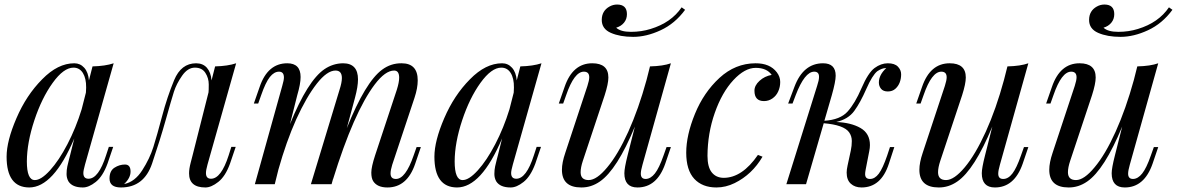

<svg xmlns="http://www.w3.org/2000/svg" viewBox="-20 -804 5137 838"><path d="M97.2 -99.6Q97.2 -18.1 131.8 -18.1Q159.2 -17.6 198.2 -60.5Q237.3 -103.5 274.4 -174.8Q311.5 -246.1 336.4 -327.1L355 -399.9Q356 -415.5 356 -421.9Q356.4 -461.9 341.8 -485.4Q327.1 -508.8 300.8 -508.8Q257.8 -508.8 210 -442.4Q162.1 -376 129.9 -278.8Q97.7 -181.2 97.2 -99.6ZM107.4 14.2Q8.8 13.7 8.8 -120.1Q8.8 -188.5 51.8 -288.1Q94.7 -388.2 164.1 -458Q232.4 -527.8 304.2 -527.8Q330.1 -527.8 347.7 -508.3Q365.2 -488.8 368.2 -453.1L383.8 -514.2Q439.5 -515.6 476.1 -527.8L351.1 -85.9Q343.8 -59.6 343.8 -48.8Q343.8 -23.9 366.2 -23.9Q410.2 -23.9 442.9 -126L455.1 -163.1H474.1L449.2 -89.8Q428.7 -34.2 397.9 -9.8Q367.2 14.6 341.3 14.2Q295.9 14.2 278.8 -12.2Q270.5 -26.9 270.5 -44.4Q270.5 -62.5 273.9 -78.1Q277.3 -93.8 281.2 -108.4Q285.2 -123 286.1 -127L304.2 -199.7Q213.4 14.2 107.4 14.2Z M549.8 -55.2Q549.8 -27.3 522 -1H522.9Q568.4 -10.3 600.8 -60.8Q633.3 -111.3 649.4 -162.4Q665.5 -213.4 687.5 -296.9Q709.5 -380.4 740 -454.1Q770.5 -527.8 835.9 -527.8Q865.7 -527.8 883.1 -508.1Q900.4 -488.3 903.3 -453.1L918.9 -514.2Q974.1 -515.6 1010.7 -527.8L885.7 -85.9Q878.9 -61.5 878.9 -48.8Q878.9 -23.9 900.9 -23.9Q945.3 -23.9 978 -126L989.7 -163.1H1008.8L983.9 -89.8Q963.9 -34.7 933.1 -10.3Q902.3 14.2 876.5 14.2Q805.2 14.2 805.2 -47.4Q805.2 -66.9 812 -93Q818.8 -119.1 820.8 -127L890.1 -400.9Q891.1 -408.2 891.1 -435.5Q891.1 -462.9 876.5 -485.8Q861.8 -508.8 830.6 -508.8Q799.3 -508.8 774.7 -473.4Q750 -438 739 -403.3Q728 -368.7 703.6 -281.7Q679.2 -194.8 643.8 -90.3Q608.4 14.2 507.8 14.2Q458 14.2 458 -24.9Q458 -58.1 479.5 -72Q501 -85.9 525.4 -85.9Q549.8 -85.9 549.8 -55.2Z M1732.9 -527.8Q1803.2 -527.8 1803.2 -453.1Q1803.2 -419.4 1789.1 -377L1691.9 -85Q1684.6 -61.5 1684.6 -46.9Q1684.6 -22.9 1708 -22.9Q1750 -22.9 1785.2 -125L1798.3 -162.1H1816.9L1792 -88.9Q1756.8 14.2 1670.9 14.2Q1626.5 14.2 1608.9 -13.2Q1600.6 -26.4 1600.6 -50.8Q1600.6 -75.2 1617.2 -126L1711.9 -412.1Q1722.2 -444.8 1722.2 -464.8Q1722.2 -496.1 1700.2 -496.1Q1661.6 -496.1 1615.7 -435.5Q1523.9 -314 1433.1 -20L1434.1 -24.9L1427.2 0H1336.9L1461.9 -412.1Q1472.2 -443.8 1472.2 -463.4Q1472.2 -496.1 1444.3 -496.1Q1407.7 -496.1 1362.8 -439Q1317.9 -381.8 1272.9 -283.2Q1229 -184.6 1195.3 -64.5L1179.2 0H1092.3L1211.9 -429.2Q1219.2 -454.1 1219.2 -465.8Q1219.2 -491.2 1197.8 -491.2Q1176.3 -491.2 1157.7 -467.8Q1139.2 -444.3 1120.1 -389.2L1106.9 -352.1H1087.9L1113.3 -424.8Q1148.4 -527.8 1233.9 -527.8Q1292 -527.8 1292 -467.8Q1292 -438 1277.3 -388.2L1245.6 -262.2Q1322.8 -452.1 1396 -502Q1433.1 -527.3 1477.1 -527.8Q1542.5 -527.8 1542.5 -457.5Q1542.5 -425.8 1529.3 -377L1493.7 -244.6Q1574.7 -446.3 1647.9 -500Q1686 -528.3 1732.9 -527.8Z M1964.4 -99.6Q1964.4 -18.1 1999 -18.1Q2026.4 -17.6 2065.4 -60.5Q2104.5 -103.5 2141.6 -174.8Q2178.7 -246.1 2203.6 -327.1L2222.2 -399.9Q2223.1 -415.5 2223.1 -421.9Q2223.6 -461.9 2209 -485.4Q2194.3 -508.8 2168 -508.8Q2125 -508.8 2077.1 -442.4Q2029.3 -376 1997.1 -278.8Q1964.8 -181.2 1964.4 -99.6ZM1974.6 14.2Q1876 13.7 1876 -120.1Q1876 -188.5 1918.9 -288.1Q1961.9 -388.2 2031.2 -458Q2099.6 -527.8 2171.4 -527.8Q2197.3 -527.8 2214.8 -508.3Q2232.4 -488.8 2235.4 -453.1L2251 -514.2Q2306.6 -515.6 2343.3 -527.8L2218.3 -85.9Q2210.9 -59.6 2210.9 -48.8Q2210.9 -23.9 2233.4 -23.9Q2277.3 -23.9 2310.1 -126L2322.3 -163.1H2341.3L2316.4 -89.8Q2295.9 -34.2 2265.1 -9.8Q2234.4 14.6 2208.5 14.2Q2163.1 14.2 2146 -12.2Q2137.7 -26.9 2137.7 -44.4Q2137.7 -62.5 2141.1 -78.1Q2144.5 -93.8 2148.4 -108.4Q2152.3 -123 2153.3 -127L2171.4 -199.7Q2080.6 14.2 1974.6 14.2Z M2762.2 14.2Q2705.1 14.2 2705.1 -47.9Q2705.1 -70.3 2719.2 -126L2751 -251.5Q2673.3 -63.5 2598.1 -11.7Q2560.1 14.6 2517.1 14.2Q2432.6 14.2 2432.6 -63Q2432.6 -94.2 2447.3 -137.2L2543.9 -429.2Q2551.8 -453.6 2551.8 -466.8Q2551.8 -491.2 2528.3 -491.2Q2486.3 -491.2 2451.2 -389.2L2438 -352.1H2418.9L2444.3 -424.8Q2479.5 -527.8 2564.9 -527.8Q2635.3 -527.8 2635.3 -465.8Q2635.3 -438.5 2619.1 -388.2L2523.9 -102.1Q2514.2 -72.8 2514.2 -52.2Q2514.2 -18.1 2549.3 -18.1Q2584.5 -18.1 2630.4 -73.7Q2677.2 -129.4 2722.2 -229Q2767.1 -328.6 2801.8 -454.6L2816.9 -514.2Q2874 -515.6 2908.2 -527.8L2784.2 -85Q2776.9 -59.6 2776.9 -45.9Q2776.9 -22.9 2798.3 -22.9Q2819.8 -23.4 2838.4 -46.9Q2856.9 -70.3 2876 -125L2889.2 -162.1H2908.2L2883.3 -88.9Q2847.2 14.2 2762.2 14.2ZM2819.8 -677.7Q2909.7 -705.1 2955.1 -772L2970.2 -761.2Q2925.8 -700.7 2863.3 -671.9Q2801.3 -643.1 2743.7 -643.1Q2686 -643.1 2646 -660.6Q2606 -678.2 2606.4 -717.8Q2606.9 -756.8 2640.1 -775.4Q2655.8 -784.2 2673.3 -784.2Q2716.3 -784.2 2716.3 -742.2Q2716.3 -720.7 2703.6 -705.1Q2690.9 -689.5 2669.4 -683.1Q2688.5 -665 2733.9 -665Q2779.3 -665 2819.8 -677.7Z M3314.5 -362.8Q3272.9 -362.8 3272.9 -407.7Q3272.5 -430.7 3294.9 -451.2Q3317.4 -471.7 3348.1 -477.1Q3326.7 -507.8 3278.3 -507.8Q3230.5 -507.8 3180.7 -454.1Q3130.9 -400.4 3099.6 -311Q3068.4 -222.2 3067.9 -124Q3067.9 -75.2 3086.4 -51.8Q3105 -28.3 3138.2 -27.8Q3219.2 -27.8 3288.1 -127.9L3308.1 -120.1Q3262.7 -42.5 3186.5 -4.9Q3147.5 14.2 3106.9 14.2Q3045.4 14.2 3010.3 -23.4Q2975.1 -61.5 2975.1 -137.7Q2975.1 -213.9 3013.2 -307.1Q3051.3 -400.4 3120.1 -463.9Q3189 -527.3 3276.9 -527.8Q3340.3 -528.3 3370.6 -488.3Q3385.3 -468.8 3385.3 -446.3Q3385.3 -423.8 3376.5 -404.8Q3368.2 -386.2 3351.6 -374.5Q3335 -362.8 3314.5 -362.8Z M3815.9 -443.8Q3815.9 -477.1 3848.1 -506.8H3846.2Q3829.6 -506.8 3809.1 -493.2Q3787.6 -476.1 3761.2 -416Q3734.9 -356 3708.5 -319.8Q3682.1 -283.7 3629.9 -271.5Q3694.3 -269 3735.6 -245.4Q3776.9 -221.7 3776.9 -170.9Q3776.9 -158.7 3773.9 -144L3758.3 -64Q3755.9 -50.8 3755.9 -44.4Q3755.9 -22.9 3777.1 -22.9Q3798.3 -22.9 3815.7 -46.1Q3833 -69.3 3852.1 -125L3864.3 -162.1H3883.3L3859.4 -88.9Q3825.7 14.2 3740.2 14.2Q3711.4 14.2 3693.4 -2.2Q3675.3 -18.6 3675.3 -50.8Q3675.3 -63 3679.2 -81.1L3693.4 -147Q3697.8 -167.5 3697.8 -188.5Q3697.8 -210 3686 -226.6Q3663.1 -258.8 3575.2 -266.1L3498 0H3412.1L3546.4 -429.2Q3554.7 -454.1 3554.7 -467.8Q3555.2 -491.2 3533.7 -491.2Q3492.2 -491.2 3453.1 -389.2L3439 -352.1H3419.9L3447.3 -424.8Q3485.8 -527.8 3572.3 -527.8Q3627.4 -527.8 3627.4 -473.6Q3627.4 -448.2 3610.4 -388.2L3578.1 -276.9Q3647 -281.2 3679.2 -316.9Q3711.4 -352.5 3740.2 -419.4Q3769 -486.3 3797.1 -507.1Q3825.2 -527.8 3855 -527.8Q3884.8 -527.8 3898.9 -513.2Q3913.1 -498.5 3913.1 -479.7Q3913.1 -460.9 3907 -444.6Q3900.9 -428.2 3887.9 -416.5Q3875 -404.8 3855 -404.8Q3835 -404.8 3825.4 -416.5Q3815.9 -428.2 3815.9 -443.8Z M4322.3 14.2Q4265.1 14.2 4265.1 -47.9Q4265.1 -70.3 4279.3 -126L4311 -251.5Q4233.4 -63.5 4158.2 -11.7Q4120.1 14.6 4077.1 14.2Q3992.7 14.2 3992.7 -63Q3992.7 -94.2 4007.3 -137.2L4104 -429.2Q4111.8 -453.6 4111.8 -466.8Q4111.8 -491.2 4088.4 -491.2Q4046.4 -491.2 4011.2 -389.2L3998 -352.1H3979L4004.4 -424.8Q4039.6 -527.8 4125 -527.8Q4195.3 -527.8 4195.3 -465.8Q4195.3 -438.5 4179.2 -388.2L4084 -102.1Q4074.2 -72.8 4074.2 -52.2Q4074.2 -18.1 4109.1 -18.1Q4144 -18.1 4190.7 -73.7Q4237.3 -129.4 4282.5 -229Q4327.6 -328.6 4361.8 -454.6L4377 -514.2Q4434.1 -515.6 4468.3 -527.8L4344.2 -85Q4336.9 -59.6 4336.9 -45.9Q4336.9 -22.9 4358.6 -22.9Q4380.4 -22.9 4398.7 -46.6Q4417 -70.3 4436 -125L4449.2 -162.1H4468.3L4443.4 -88.9Q4407.2 14.2 4322.3 14.2Z M4889.2 14.2Q4832 14.2 4832 -47.9Q4832 -70.3 4846.2 -126L4877.9 -251.5Q4800.3 -63.5 4725.1 -11.7Q4687 14.6 4644 14.2Q4559.6 14.2 4559.6 -63Q4559.6 -94.2 4574.2 -137.2L4670.9 -429.2Q4678.7 -453.6 4678.7 -466.8Q4678.7 -491.2 4655.3 -491.2Q4613.3 -491.2 4578.1 -389.2L4564.9 -352.1H4545.9L4571.3 -424.8Q4606.4 -527.8 4691.9 -527.8Q4762.2 -527.8 4762.2 -465.8Q4762.2 -438.5 4746.1 -388.2L4650.9 -102.1Q4641.1 -72.8 4641.1 -52.2Q4641.1 -18.1 4676.3 -18.1Q4711.4 -18.1 4757.3 -73.7Q4804.2 -129.4 4849.1 -229Q4894 -328.6 4928.7 -454.6L4943.8 -514.2Q5001 -515.6 5035.2 -527.8L4911.1 -85Q4903.8 -59.6 4903.8 -45.9Q4903.8 -22.9 4925.3 -22.9Q4946.8 -23.4 4965.3 -46.9Q4983.9 -70.3 5002.9 -125L5016.1 -162.1H5035.2L5010.3 -88.9Q4974.1 14.2 4889.2 14.2ZM4946.8 -677.7Q5036.6 -705.1 5082 -772L5097.2 -761.2Q5052.7 -700.7 4990.2 -671.9Q4928.2 -643.1 4870.6 -643.1Q4813 -643.1 4772.9 -660.6Q4732.9 -678.2 4733.4 -717.8Q4733.9 -756.8 4767.1 -775.4Q4782.7 -784.2 4800.3 -784.2Q4843.3 -784.2 4843.3 -742.2Q4843.3 -720.7 4830.6 -705.1Q4817.9 -689.5 4796.4 -683.1Q4815.4 -665 4860.8 -665Q4906.2 -665 4946.8 -677.7Z"/></svg>

Font: PlayfairDisplay-Italic
Style: Italic
Weight: 400
Italic angle: -14°
Designer: Claus Eggers Sørensen
Foundry: Claus Eggers Sørensen
Version: Version 1.002;PS 001.002;hotconv 1.0.70;makeotf.lib2.5.58329